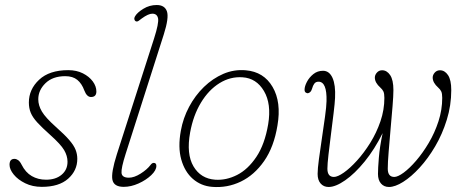

<svg xmlns="http://www.w3.org/2000/svg" viewBox="-20 -737 1854 765"><path d="M163.5 -21Q202 -21 225.5 -40.8Q249 -60.5 249 -92.5Q249 -116 235.5 -139Q222 -162 179.5 -200Q147 -229 128.5 -249.2Q110 -269.5 102.5 -287.8Q95 -306 95 -328.5Q95 -381 135.8 -419.2Q176.5 -457.5 252 -457.5Q285 -457.5 310.2 -444.8Q335.5 -432 349.8 -412.5Q364 -393 364 -372.5Q364 -350.5 342.5 -350.5Q326 -350.5 316 -376.5Q306 -404 288 -418.8Q270 -433.5 240 -433.5Q190 -433.5 161.2 -405.5Q132.5 -377.5 132.5 -341.5Q132.5 -317 147 -292.5Q161.5 -268 203 -231Q238 -200 256.2 -178.8Q274.5 -157.5 281.2 -140.2Q288 -123 288 -104Q288 -57.5 251.5 -25Q215 7.5 146.5 7.5Q109.5 7.5 80.5 -6.8Q51.5 -21 34.8 -41.5Q18 -62 18 -80.5Q18 -104 37.5 -104Q45 -104 52.2 -99Q59.5 -94 66 -81Q81.5 -50 106.5 -35.5Q131.5 -21 163.5 -21Z M632.5 -599.5 480.5 -123.5Q462.5 -67 464.2 -48Q466 -29 493.5 -29Q514.5 -29 540.2 -45.2Q566 -61.5 580 -80Q586 -88 592.5 -88Q603 -88 603 -76Q603 -58.5 582.5 -39Q562 -19.5 532 -6Q502 7.5 473 7.5Q434 7.5 428 -20.2Q422 -48 445.5 -122L594 -584Q613.5 -645 609.8 -663.8Q606 -682.5 587 -682.5Q571 -682.5 545 -663.5Q539.5 -659.5 533 -654.5Q526.5 -649.5 520.5 -652.5Q517 -654 515.5 -659.8Q514 -665.5 519 -673.5Q527.5 -687.5 551.5 -702.2Q575.5 -717 604.5 -717Q636 -717 645 -692Q654 -667 632.5 -599.5Z M959 -457Q1031 -451 1066.2 -390.5Q1101.5 -330 1085.5 -237Q1071.5 -151.5 1032.5 -95.5Q993.5 -39.5 939.5 -13.5Q885.5 12.5 825 7.5Q781 4 748.5 -24.2Q716 -52.5 702.2 -101.5Q688.5 -150.5 700.5 -216Q709.5 -266.5 733.5 -311.5Q757.5 -356.5 792.5 -390.5Q827.5 -424.5 870 -442.8Q912.5 -461 959 -457ZM837.5 -21Q881.5 -18 924.8 -40Q968 -62 1001.5 -112Q1035 -162 1048.5 -242Q1062 -323 1031.8 -374.2Q1001.5 -425.5 946.5 -429Q898 -432.5 854.8 -405.8Q811.5 -379 780.8 -328.2Q750 -277.5 737.5 -209Q722 -123 751 -74Q780 -25 837.5 -21Z M1245.5 -44Q1245.5 -64.5 1250.8 -103.5Q1256 -142.5 1262.8 -187.5Q1269.5 -232.5 1275 -272.2Q1280.5 -312 1281 -334Q1283 -411.5 1249 -411.5Q1238 -411.5 1232.2 -403.5Q1226.5 -395.5 1224 -385.5Q1221 -375.5 1217.2 -371.5Q1213.5 -367.5 1208.5 -366Q1204 -364.5 1198.8 -367.8Q1193.5 -371 1193.5 -379.5Q1193.5 -393 1202.8 -410.8Q1212 -428.5 1228.5 -441.8Q1245 -455 1267 -455Q1292 -455 1304.8 -426.8Q1317.5 -398.5 1315 -347Q1314 -325.5 1309.2 -286.2Q1304.5 -247 1298.8 -202.8Q1293 -158.5 1288.8 -120.8Q1284.5 -83 1284.5 -65Q1284.5 -32 1310.5 -32Q1325 -32 1349.8 -49.2Q1374.5 -66.5 1402.2 -97Q1430 -127.5 1455 -167.5Q1480 -207.5 1495.8 -253.5Q1511.5 -299.5 1511.5 -347Q1511.5 -364.5 1507.5 -372.8Q1503.5 -381 1495.5 -388Q1473.5 -407.5 1473.5 -428Q1473.5 -438.5 1481.8 -447.8Q1490 -457 1502.5 -457Q1521.5 -457 1534.5 -437.8Q1547.5 -418.5 1547.5 -378Q1547.5 -355 1544 -313Q1540.5 -271 1536.2 -222.8Q1532 -174.5 1528.5 -131.8Q1525 -89 1525 -65Q1525 -32 1551 -32Q1565 -32 1588.5 -49.2Q1612 -66.5 1638.2 -97Q1664.5 -127.5 1688.2 -167.5Q1712 -207.5 1727 -253.5Q1742 -299.5 1742 -347Q1742 -364.5 1738 -372.8Q1734 -381 1726 -388Q1704 -407.5 1704 -428Q1704 -438.5 1712.2 -447.8Q1720.5 -457 1733 -457Q1752 -457 1765 -437.8Q1778 -418.5 1778 -378Q1778 -317 1760.2 -259.8Q1742.5 -202.5 1714 -154Q1685.5 -105.5 1652 -69Q1618.5 -32.5 1586.2 -12.2Q1554 8 1530 8Q1510 8 1498 -5.8Q1486 -19.5 1486 -44Q1486 -65.5 1489.5 -108.8Q1493 -152 1504.5 -206.5Q1472.5 -142 1433 -93.5Q1393.5 -45 1355.2 -18.5Q1317 8 1289.5 8Q1269.5 8 1257.5 -5.8Q1245.5 -19.5 1245.5 -44Z"/></svg>

Font: Fraunces 9pt S100 Thin
Style: Italic
Weight: 100
Italic angle: -16°
Version: Version 1.000; ttfautohint (v1.8.3)